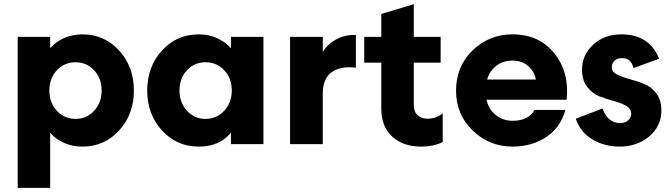

<svg xmlns="http://www.w3.org/2000/svg" viewBox="-20 -692 3225 922"><path d="M376 -527Q481 -527 552 -449.5Q623 -372 623 -257Q623 -143 552 -65.5Q481 12 376 12Q325 12 284 -7.5Q243 -27 221 -55V210H65V-515H221V-460Q243 -488 284 -507.5Q325 -527 376 -527ZM343 -393Q289 -393 253 -354.5Q217 -316 217 -257Q217 -199 253 -160Q289 -121 343 -121Q396 -121 432 -160Q468 -199 468 -257Q468 -316 432 -354.5Q396 -393 343 -393Z M934 12Q829 12 758 -65.5Q687 -143 687 -257Q687 -372 758 -449.5Q829 -527 934 -527Q984 -527 1025 -507.5Q1066 -488 1089 -460V-515H1245V0H1089V-55Q1035 12 934 12ZM1093 -257Q1093 -316 1057 -354.5Q1021 -393 967 -393Q913 -393 877.5 -354.5Q842 -316 842 -257Q842 -199 878 -160Q914 -121 967 -121Q1020 -121 1056.5 -160Q1093 -199 1093 -257Z M1689 -524V-367Q1616 -376 1573 -345.5Q1530 -315 1530 -242V0H1373V-515H1530V-443Q1554 -481 1595.5 -503.5Q1637 -526 1689 -524Z M1967 -189Q1967 -156 1985 -139Q2003 -122 2033 -122Q2074 -122 2106 -148V-10Q2062 12 2002 12Q1917 12 1864 -35.5Q1811 -83 1811 -172V-391H1729V-515H1811V-625L1967 -672V-515H2096V-391H1967Z M2695 -164Q2672 -80 2603 -34Q2534 12 2441 12Q2330 12 2250 -65Q2170 -142 2170 -257Q2170 -373 2249.5 -450Q2329 -527 2441 -527Q2569 -527 2642 -436Q2715 -345 2701 -213H2316Q2327 -166 2361.5 -139Q2396 -112 2442 -112Q2518 -112 2547 -164ZM2441 -401Q2397 -401 2364.5 -377Q2332 -353 2319 -310H2553Q2548 -346 2518 -373.5Q2488 -401 2441 -401Z M2956 12Q2882 12 2824 -23Q2766 -58 2745 -122L2873 -171Q2899 -101 2958 -101Q2982 -101 2996.5 -114Q3011 -127 3011 -146Q3011 -170 2986.5 -184Q2962 -198 2927.5 -207Q2893 -216 2858.5 -229.5Q2824 -243 2799.5 -275Q2775 -307 2775 -358Q2775 -428 2828.5 -477.5Q2882 -527 2964 -527Q3098 -527 3145 -410L3022 -365Q3011 -413 2967 -413Q2945 -413 2931.5 -400.5Q2918 -388 2918 -368Q2918 -347 2942.5 -334.5Q2967 -322 3002 -312.5Q3037 -303 3072 -289.5Q3107 -276 3131.5 -244Q3156 -212 3156 -163Q3156 -85 3097 -36.5Q3038 12 2956 12Z"/></svg>

Font: Freely
Style: Bold
Weight: 700
Designer: Kris Sowersby
Foundry: Klim Type Foundry
Version: Version 1.006;hotconv 1.0.113;makeotfexe 2.5.65598;200799169